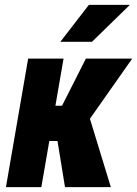

<svg xmlns="http://www.w3.org/2000/svg" viewBox="-20 -769 563 789"><path d="M241.2 -528.3 149.9 0H4.4L95.7 -528.3ZM523.4 -528.3 285.2 -189.5H160.6L168 -334.5H234.9L333 -528.3ZM247.1 0 210.9 -222.7 347.2 -288.6 435.5 0ZM228 -597.2 345.2 -749H513.7L357.9 -597.2Z"/></svg>

Font: Roboto Condensed ExtraBold
Style: Italic
Weight: 800
Italic angle: -12°
Designer: Christian Robertson
Foundry: Google
Version: Version 3.008; 2023